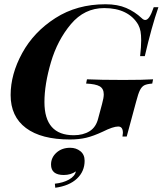

<svg xmlns="http://www.w3.org/2000/svg" viewBox="-20 -642 765 903"><path d="M556 0Q558 -12 558 -17Q558 -47 536 -47Q512 -47 464 -23Q419 -2 385 6Q351 14 309 14Q174 14 102 -40Q30 -94 30 -195Q30 -293 84.5 -392.5Q139 -492 240.5 -557Q342 -622 476 -622Q533 -622 573.5 -604.5Q614 -587 646 -557Q655 -548 663 -548Q673 -548 682.5 -562Q692 -576 703 -608H725Q693 -516 661 -378H639Q644 -421 644 -453Q644 -477 641 -494Q638 -511 630 -526Q608 -564 567.5 -584Q527 -604 470 -604Q377 -604 313.5 -528.5Q250 -453 219.5 -349Q189 -245 189 -162Q189 -6 327 -6Q371 -6 401.5 -25Q432 -44 442 -86L460 -153Q468 -182 468 -198Q468 -225 449 -236Q430 -247 385 -249L389 -269Q451 -266 560 -266Q654 -266 700 -269L696 -249Q671 -247 659 -241Q647 -235 638.5 -218.5Q630 -202 620 -163L576 0ZM378 114Q378 164 342 198Q306 232 240 241L238 222Q277 218 304.5 202.5Q332 187 337 164Q313 181 280 181Q220 181 220 132Q220 99 245.5 76Q271 53 310 53Q338 53 358 69Q378 85 378 114Z"/></svg>

Font: Playfair Display SC
Style: Bold Italic
Weight: 700
Italic angle: -14°
Designer: Claus Eggers Sørensen
Foundry: Claus Eggers Sørensen
Version: Version 1.200; ttfautohint (v1.6)